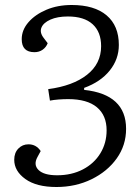

<svg xmlns="http://www.w3.org/2000/svg" viewBox="-20 -735 559 769"><path d="M456 -555Q456 -498 419.5 -452.5Q383 -407 317 -383V-375Q485 -357 485 -219Q485 -153 447.5 -100.5Q410 -48 346.5 -17Q283 14 206 14Q126 14 81.5 -18Q37 -50 37 -95Q37 -123 53.5 -140Q70 -157 94 -157Q125 -157 143 -130L130 -106Q113 -75 134.5 -54Q156 -33 209 -33Q267 -33 312 -56.5Q357 -80 382 -121Q407 -162 407 -213Q407 -273 368 -305.5Q329 -338 253 -338Q234 -338 214.5 -336.5Q195 -335 180 -332L173 -378Q272 -391 328.5 -435.5Q385 -480 385 -550Q385 -607 351 -638Q317 -669 252 -669Q210 -669 182 -656.5Q154 -644 146 -624.5Q138 -605 155 -583L171 -562Q165 -546 151 -536Q137 -526 118 -526Q67 -526 67 -578Q67 -615 94 -646Q121 -677 166 -696Q211 -715 267 -715Q358 -715 407 -673.5Q456 -632 456 -555Z"/></svg>

Font: Literata 12pt Light
Style: Italic
Weight: 300
Italic angle: -2°
Designer: Latin by Veronika Burian and Jose Scaglione. Greek by Irene Vlachou. Cyrillic by Vera Evstafieva
Foundry: TypeTogether
Version: Version 3.002